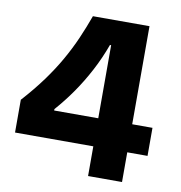

<svg xmlns="http://www.w3.org/2000/svg" viewBox="-76 -732 756 802"><g transform="rotate(10 302.0 -330.5)"><path d="M18 -126V-265Q66 -318 102.5 -368Q139 -418 166.5 -466.5Q194 -515 215 -563Q236 -611 254 -661H494V0H350V-555H345Q324 -497 295.5 -443Q267 -389 234 -341.5Q201 -294 163 -251V-245H580V-126Z"/></g></svg>

Font: Bricolage Grotesque 72pt
Style: Bold
Weight: 700
Designer: Mathieu Triay
Foundry: Atelier Triay
Version: Version 1.001;gftools[0.9.33.dev8+g029e19f]